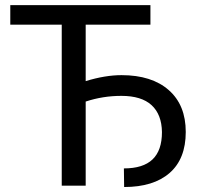

<svg xmlns="http://www.w3.org/2000/svg" viewBox="-20 -731 790 756"><path d="M572.3 -633.8H317.4V-411.6Q394 -435.1 458.5 -435.1Q577.6 -435.1 644.5 -376.2Q711.4 -317.4 711.4 -211.4Q711.4 -105.5 647.9 -50Q584.5 5.4 468.8 5.4L467.8 -67.9Q543.5 -67.9 580.6 -103.3Q617.7 -138.7 617.7 -210.9Q616.7 -280.3 576.9 -316.9Q537.1 -353.5 458 -353.5Q384.8 -353.5 317.4 -331.1V0H223.1V-633.8H20.5V-710.9H572.3Z"/></svg>

Font: Mardoto
Style: Regular
Weight: 400
Designer: Christian Robertson, Vahan Hovhannisyan
Foundry: Google
Version: Version 1.000